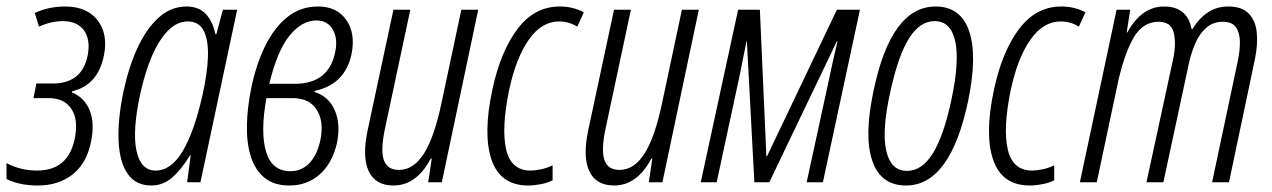

<svg xmlns="http://www.w3.org/2000/svg" viewBox="-38 -561 3915 591"><path d="M78 10Q22 10 -18 -10V-59Q25 -36 76 -36Q172 -36 192 -134Q204 -192 182 -225.5Q160 -259 112 -259H65L74 -304H126Q168 -304 195.5 -325Q223 -346 232 -391Q241 -439 220.5 -467.5Q200 -496 155 -496Q120 -496 82 -479L69 -521Q112 -541 162 -541Q230 -541 262.5 -498.5Q295 -456 282 -391Q264 -299 184 -280L183 -277Q223 -260 238.5 -220.5Q254 -181 242 -124Q229 -59 186 -24.5Q143 10 78 10Z M428 10Q380 10 355 -26Q330 -62 327 -127Q324 -192 342 -279Q358 -354 385 -413Q412 -472 450 -506.5Q488 -541 536 -541Q574 -541 595.5 -518Q617 -495 625 -456H628L648 -531H692L579 0H538L549 -83H547Q521 -40 492.5 -15Q464 10 428 10ZM441 -36Q489 -36 524.5 -96Q560 -156 585 -267Q600 -333 602 -384.5Q604 -436 589.5 -465.5Q575 -495 540 -495Q507 -495 479 -466.5Q451 -438 429.5 -388Q408 -338 394 -273Q369 -159 382 -97.5Q395 -36 441 -36Z M853 10Q805 10 776 -14Q747 -38 734 -79.5Q721 -121 722 -175Q723 -229 735 -288Q750 -362 778 -419Q806 -476 846.5 -508.5Q887 -541 941 -541Q999 -541 1028 -499.5Q1057 -458 1044 -394Q1024 -301 930 -281V-278Q974 -264 992.5 -221.5Q1011 -179 999 -120Q985 -59 946.5 -24.5Q908 10 853 10ZM936 -498Q891 -498 853 -451Q815 -404 791 -303H869Q972 -303 993 -397Q1003 -440 987 -469Q971 -498 936 -498ZM856 -34Q890 -34 914 -58.5Q938 -83 948 -129Q960 -187 937 -223Q914 -259 863 -259H782Q763 -154 781 -94Q799 -34 856 -34Z M1173 10Q1118 10 1097 -34Q1076 -78 1094 -162L1173 -531H1225L1147 -165Q1133 -99 1143.5 -68.5Q1154 -38 1190 -38Q1235 -38 1267 -88.5Q1299 -139 1321 -244L1382 -531H1434L1322 0H1280L1291 -73H1288Q1244 10 1173 10Z M1588 10Q1502 10 1475 -69.5Q1448 -149 1478 -287Q1503 -403 1555 -472Q1607 -541 1685 -541Q1726 -541 1759 -523L1739 -479Q1713 -495 1683 -495Q1629 -495 1589.5 -438.5Q1550 -382 1529 -283Q1505 -166 1520 -101Q1535 -36 1595 -36Q1607 -36 1625.5 -39.5Q1644 -43 1663 -52V-6Q1647 2 1626.5 6Q1606 10 1588 10Z M1852 10Q1797 10 1776 -34Q1755 -78 1773 -162L1852 -531H1904L1826 -165Q1812 -99 1822.5 -68.5Q1833 -38 1869 -38Q1914 -38 1946 -88.5Q1978 -139 2000 -244L2061 -531H2113L2001 0H1959L1970 -73H1967Q1923 10 1852 10Z M2119 0 2234 -531H2301L2321 -80H2323L2538 -531H2609L2495 0H2445L2513 -313Q2520 -346 2526 -373.5Q2532 -401 2540 -434H2538L2330 0H2284L2261 -434H2260Q2254 -406 2249.5 -382.5Q2245 -359 2239 -330L2168 0Z M2751 10Q2673 10 2647 -66Q2621 -142 2651 -282Q2705 -541 2842 -541Q2919 -541 2945 -465.5Q2971 -390 2942 -250Q2887 10 2751 10ZM2754 -35Q2800 -35 2833.5 -89Q2867 -143 2891 -256Q2916 -375 2902 -435.5Q2888 -496 2839 -496Q2793 -496 2759.5 -442Q2726 -388 2702 -276Q2676 -159 2690 -97Q2704 -35 2754 -35Z M3132 10Q3046 10 3019 -69.5Q2992 -149 3022 -287Q3047 -403 3099 -472Q3151 -541 3229 -541Q3270 -541 3303 -523L3283 -479Q3257 -495 3227 -495Q3173 -495 3133.5 -438.5Q3094 -382 3073 -283Q3049 -166 3064 -101Q3079 -36 3139 -36Q3151 -36 3169.5 -39.5Q3188 -43 3207 -52V-6Q3191 2 3170.5 6Q3150 10 3132 10Z M3286 0 3399 -531H3441L3430 -461H3432Q3476 -541 3545 -541Q3617 -541 3630 -471H3632Q3652 -504 3679.5 -522.5Q3707 -541 3743 -541Q3785 -541 3806 -519Q3827 -497 3830.5 -460.5Q3834 -424 3825 -380L3745 0H3693L3772 -373Q3779 -406 3778.5 -433.5Q3778 -461 3766 -477.5Q3754 -494 3726 -494Q3696 -494 3675 -475.5Q3654 -457 3641.5 -428Q3629 -399 3622 -368L3543 0H3491L3573 -379Q3583 -426 3575 -460Q3567 -494 3528 -494Q3478 -494 3449 -441Q3420 -388 3401 -297L3338 0Z"/></svg>

Font: Noto Sans ExtraCondensed Light
Style: Italic
Weight: 300
Width: 2
Italic angle: -12°
Designer: Monotype Design Team
Foundry: Monotype Imaging Inc.
Version: Version 2.013; ttfautohint (v1.8.4.7-5d5b)